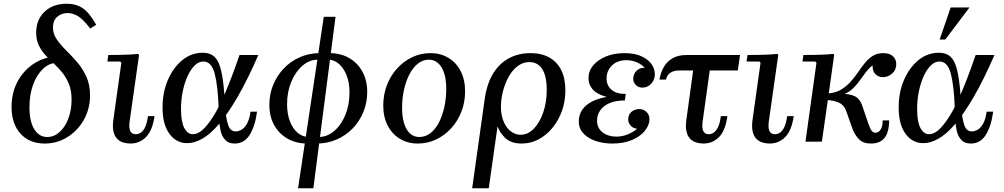

<svg xmlns="http://www.w3.org/2000/svg" viewBox="-20 -760 5385 1030"><path d="M264 -613Q264 -579 284 -549.5Q304 -520 333.5 -491Q363 -462 393 -427.5Q423 -393 443 -349.5Q463 -306 463 -248Q463 -177 430.5 -118.5Q398 -60 342.5 -25Q287 10 220 10Q138 10 90 -43Q42 -96 42 -187Q42 -264 75.5 -325Q109 -386 167 -422Q225 -458 298 -458L288 -423Q245 -423 211 -391Q177 -359 157.5 -305.5Q138 -252 138 -185Q138 -108 164 -66.5Q190 -25 233 -25Q270 -25 299.5 -51.5Q329 -78 346.5 -123.5Q364 -169 364 -226Q364 -274 350 -308.5Q336 -343 315 -369.5Q294 -396 269.5 -418.5Q245 -441 223.5 -464.5Q202 -488 188 -517Q174 -546 174 -586Q174 -632 194.5 -666.5Q215 -701 251.5 -720.5Q288 -740 338 -740Q387 -740 423 -716.5Q459 -693 496 -627L464 -607Q424 -659 396.5 -674.5Q369 -690 344 -690Q309 -690 286.5 -669.5Q264 -649 264 -613Z M774 -137H809Q798 -60 763.5 -25Q729 10 680 10Q659 10 640 4Q621 -2 607.5 -16.5Q594 -31 588.5 -55.5Q583 -80 588 -117L631 -423L625 -430H556L561 -465Q587 -465 614.5 -465.5Q642 -466 669 -467Q696 -468 721 -471L726 -465L675 -106Q671 -73 679 -56.5Q687 -40 708 -40Q721 -40 734 -47.5Q747 -55 757.5 -76Q768 -97 774 -137Z M984 8Q926 8 889 -42Q852 -92 852 -184Q852 -265 880.5 -331Q909 -397 957.5 -437Q1006 -477 1068 -477Q1098 -477 1119.5 -464Q1141 -451 1154.5 -418.5Q1168 -386 1176 -327.5Q1184 -269 1188 -178H1153Q1149 -298 1132 -364Q1115 -430 1071 -430Q1046 -430 1024.5 -409Q1003 -388 986.5 -352Q970 -316 960.5 -270.5Q951 -225 951 -175Q951 -107 968.5 -73.5Q986 -40 1016 -40Q1039 -40 1065 -62Q1091 -84 1122.5 -133Q1154 -182 1189 -264Q1224 -346 1265 -465H1366Q1307 -330 1254 -239Q1201 -148 1154.5 -94Q1108 -40 1065.5 -16Q1023 8 984 8ZM1239 10Q1206 10 1188 -9.5Q1170 -29 1163.5 -58.5Q1157 -88 1155.5 -120.5Q1154 -153 1153 -178H1188Q1193 -121 1204.5 -88Q1216 -55 1245 -55Q1258 -55 1274.5 -63.5Q1291 -72 1304.5 -95.5Q1318 -119 1324 -161H1359Q1349 -85 1320 -37.5Q1291 10 1239 10Z M1520 -201Q1520 -149 1535.5 -109Q1551 -69 1577.5 -47Q1604 -25 1637 -25L1627 10Q1569 10 1523 -16Q1477 -42 1451 -88.5Q1425 -135 1425 -198Q1425 -256 1446 -306Q1467 -356 1503.5 -394Q1540 -432 1589.5 -453.5Q1639 -475 1696 -475L1686 -440Q1640 -440 1602.5 -407.5Q1565 -375 1542.5 -321Q1520 -267 1520 -201ZM1855 -264Q1855 -316 1839.5 -355.5Q1824 -395 1798 -417.5Q1772 -440 1738 -440L1748 -475Q1807 -475 1852.5 -449Q1898 -423 1924 -376Q1950 -329 1950 -267Q1950 -209 1929 -158.5Q1908 -108 1871.5 -70.5Q1835 -33 1785.5 -11.5Q1736 10 1679 10L1689 -25Q1735 -25 1772.5 -57Q1810 -89 1832.5 -143Q1855 -197 1855 -264ZM1579 250 1717 -670H1780L1661 250Z M2290 -475Q2343 -475 2385 -450Q2427 -425 2451 -379Q2475 -333 2475 -270Q2475 -212 2455.5 -161.5Q2436 -111 2401 -72.5Q2366 -34 2320 -12Q2274 10 2221 10Q2168 10 2126 -15Q2084 -40 2060 -86Q2036 -132 2036 -194Q2036 -252 2055.5 -303Q2075 -354 2110 -392.5Q2145 -431 2191 -453Q2237 -475 2290 -475ZM2229 -25Q2263 -25 2290 -46.5Q2317 -68 2335.5 -104.5Q2354 -141 2364 -187.5Q2374 -234 2374 -283Q2374 -334 2362.5 -368.5Q2351 -403 2330 -421.5Q2309 -440 2281 -440Q2248 -440 2221 -418Q2194 -396 2175.5 -359.5Q2157 -323 2147 -277Q2137 -231 2137 -182Q2137 -131 2148.5 -96Q2160 -61 2180.5 -43Q2201 -25 2229 -25Z M2827 -475Q2885 -475 2927 -451.5Q2969 -428 2991 -383.5Q3013 -339 3013 -275Q3013 -217 2995 -166Q2977 -115 2944.5 -75Q2912 -35 2869.5 -12.5Q2827 10 2779 10Q2724 10 2693.5 -17Q2663 -44 2649 -82L2602 250H2513L2580 -227Q2592 -312 2626 -366.5Q2660 -421 2711 -448Q2762 -475 2827 -475ZM2773 -37Q2811 -37 2842.5 -68.5Q2874 -100 2893.5 -155Q2913 -210 2913 -277Q2913 -353 2888.5 -390Q2864 -427 2820 -427Q2788 -427 2761.5 -408.5Q2735 -390 2716 -360Q2697 -330 2685 -293.5Q2673 -257 2669 -220Q2663 -162 2677 -120.5Q2691 -79 2717 -58Q2743 -37 2773 -37Z M3377 -336Q3377 -363 3395 -380.5Q3413 -398 3439 -396Q3422 -415 3396 -426Q3370 -437 3340 -437Q3292 -437 3263 -409Q3234 -381 3234 -338Q3234 -302 3260 -279Q3286 -256 3337 -256L3332 -221Q3282 -221 3249 -206.5Q3216 -192 3199.5 -167.5Q3183 -143 3183 -112Q3183 -73 3212.5 -50Q3242 -27 3287 -27Q3317 -27 3346 -38.5Q3375 -50 3398 -69Q3375 -72 3362.5 -87Q3350 -102 3350 -118Q3350 -146 3368 -160.5Q3386 -175 3410 -175Q3431 -175 3447.5 -160Q3464 -145 3464 -121Q3464 -89 3439.5 -58.5Q3415 -28 3370.5 -9Q3326 10 3265 10Q3232 10 3200 3Q3168 -4 3142.5 -18.5Q3117 -33 3101 -55Q3085 -77 3085 -108Q3085 -159 3123 -193Q3161 -227 3235 -240Q3182 -254 3159.5 -280.5Q3137 -307 3137 -340Q3137 -379 3162 -409Q3187 -439 3230.5 -457Q3274 -475 3330 -475Q3385 -475 3421.5 -458Q3458 -441 3475.5 -415.5Q3493 -390 3493 -362Q3493 -332 3473.5 -311Q3454 -290 3426 -290Q3405 -290 3391 -304Q3377 -318 3377 -336Z M3938 -382H3624Q3592 -382 3574 -368Q3556 -354 3553 -333H3518Q3523 -367 3539 -397Q3555 -427 3585.5 -446Q3616 -465 3664 -465H3950ZM3789 -393 3749 -106Q3745 -73 3753 -56.5Q3761 -40 3782 -40Q3795 -40 3807.5 -47.5Q3820 -55 3831 -76Q3842 -97 3847 -137H3882Q3872 -60 3837.5 -25Q3803 10 3754 10Q3733 10 3714 4Q3695 -2 3681.5 -16.5Q3668 -31 3662.5 -55.5Q3657 -80 3662 -117L3700 -393Z M4203 -137H4238Q4227 -60 4192.5 -25Q4158 10 4109 10Q4088 10 4069 4Q4050 -2 4036.5 -16.5Q4023 -31 4017.5 -55.5Q4012 -80 4017 -117L4060 -423L4054 -430H3985L3990 -465Q4016 -465 4043.5 -465.5Q4071 -466 4098 -467Q4125 -468 4150 -471L4155 -465L4104 -106Q4100 -73 4108 -56.5Q4116 -40 4137 -40Q4150 -40 4163 -47.5Q4176 -55 4186.5 -76Q4197 -97 4203 -137Z M4653 10Q4611 10 4589 -12Q4567 -34 4554 -67L4519 -166Q4507 -198 4480 -209.5Q4453 -221 4421 -223L4389 0H4301L4360 -423L4354 -430H4285L4290 -465Q4316 -465 4343.5 -465.5Q4371 -466 4398 -467Q4425 -468 4450 -471L4455 -465L4426 -259Q4466 -263 4494 -280.5Q4522 -298 4543.5 -322Q4565 -346 4583 -372.5Q4601 -399 4620 -422.5Q4639 -446 4662.5 -460.5Q4686 -475 4718 -475Q4752 -475 4770 -458.5Q4788 -442 4788 -416Q4788 -385 4766 -365.5Q4744 -346 4716 -346Q4693 -346 4676.5 -362Q4660 -378 4661 -410Q4641 -394 4625.5 -373.5Q4610 -353 4594.5 -331Q4579 -309 4560 -289.5Q4541 -270 4512 -256Q4557 -253 4578 -236Q4599 -219 4610 -180L4638 -98Q4648 -69 4656 -58.5Q4664 -48 4676 -48Q4693 -48 4704 -64.5Q4715 -81 4715 -114H4750Q4750 -75 4740 -47Q4730 -19 4708 -4.5Q4686 10 4653 10Z M4933 8Q4875 8 4838 -42Q4801 -92 4801 -184Q4801 -265 4829.5 -331Q4858 -397 4906.5 -437Q4955 -477 5017 -477Q5047 -477 5068.5 -464Q5090 -451 5103.5 -418.5Q5117 -386 5125 -327.5Q5133 -269 5137 -178H5102Q5098 -298 5081 -364Q5064 -430 5020 -430Q4995 -430 4973.5 -409Q4952 -388 4935.5 -352Q4919 -316 4909.5 -270.5Q4900 -225 4900 -175Q4900 -107 4917.5 -73.5Q4935 -40 4965 -40Q4988 -40 5014 -62Q5040 -84 5071.5 -133Q5103 -182 5138 -264Q5173 -346 5214 -465H5315Q5256 -330 5203 -239Q5150 -148 5103.5 -94Q5057 -40 5014.5 -16Q4972 8 4933 8ZM5188 10Q5155 10 5137 -9.5Q5119 -29 5112.5 -58.5Q5106 -88 5104.5 -120.5Q5103 -153 5102 -178H5137Q5142 -121 5153.5 -88Q5165 -55 5194 -55Q5207 -55 5223.5 -63.5Q5240 -72 5253.5 -95.5Q5267 -119 5273 -161H5308Q5298 -85 5269 -37.5Q5240 10 5188 10ZM5181 -720 5051 -548H5021L5080 -720Z"/></svg>

Font: Brygada 1918 Medium
Style: Italic
Weight: 500
Italic angle: -8°
Designer: Mateusz Machalski | Borys Kosmynka | Przemek Hoffer
Foundry: NIEPODLEGLA 2018
Version: Version 3.006